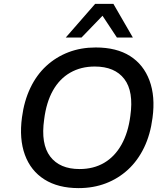

<svg xmlns="http://www.w3.org/2000/svg" viewBox="-20 -958 863 987"><path d="M384 9Q279 9 208.5 -35.5Q138 -80 108 -162Q78 -244 93 -355Q104 -439 136 -506Q168 -573 218 -619Q268 -665 332 -689.5Q396 -714 472 -714Q579 -714 648.5 -670Q718 -626 748.5 -544Q779 -462 764 -352Q753 -266 720.5 -199Q688 -132 638 -86Q588 -40 524 -15.5Q460 9 384 9ZM389 -89Q461 -89 515.5 -121Q570 -153 604.5 -214.5Q639 -276 650 -362Q668 -488 619 -552Q570 -616 467 -616Q396 -616 341 -584.5Q286 -553 252 -492.5Q218 -432 207 -344Q189 -218 238 -153.5Q287 -89 389 -89ZM318 -765 469 -938H563L663 -765H581L507 -877L399 -765Z"/></svg>

Font: Nunito Sans 7pt SemiBold
Style: Italic
Weight: 600
Italic angle: -9°
Designer: Vernon Adams
Foundry: Vernon Adams
Version: Version 3.101;gftools[0.9.27]